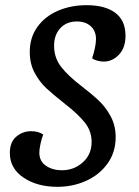

<svg xmlns="http://www.w3.org/2000/svg" viewBox="-20 -700 538 742"><path d="M465 -562Q465 -515 439.5 -488.5Q414 -462 381 -462Q369 -462 356 -465.5Q343 -469 336 -475Q342 -492 346.5 -513Q351 -534 351 -549Q351 -580 331 -598.5Q311 -617 277 -617Q237 -617 213 -591Q189 -565 189 -523Q189 -477 216 -442Q243 -407 294 -368Q337 -335 363.5 -309.5Q390 -284 408.5 -249Q427 -214 427 -170Q427 -112 396 -68.5Q365 -25 313.5 -1.5Q262 22 202 22Q124 22 71 -13.5Q18 -49 18 -109Q18 -151 43 -172Q68 -193 100 -193Q129 -193 147 -180Q141 -165 136.5 -144Q132 -123 132 -110Q132 -77 157.5 -59.5Q183 -42 219 -42Q266 -42 300 -72.5Q334 -103 334 -151Q334 -193 308.5 -225.5Q283 -258 233 -297Q185 -335 159.5 -358.5Q134 -382 114.5 -417.5Q95 -453 95 -499Q95 -555 124.5 -596Q154 -637 204 -658.5Q254 -680 315 -680Q386 -680 425.5 -650.5Q465 -621 465 -562Z"/></svg>

Font: Sansita Light Italic
Style: Regular
Weight: 300
Italic angle: -11°
Designer: Pablo Cosgaya
Foundry: Omnibus-Type
Version: Version 1.006